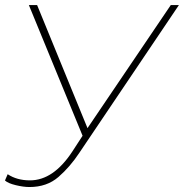

<svg xmlns="http://www.w3.org/2000/svg" viewBox="-26 -731 729 761"><path d="M92.8 -16.1Q185.5 -16.1 260.3 -129.9L301.3 -192.9L88.4 -710.9H121.1L320.8 -223.1L650.9 -710.9H683.1L288.6 -125.5Q251.5 -69.3 205.6 -29.5Q159.7 10.3 90.8 10.3Q66.9 10.3 36.4 2.9Q5.9 -4.4 -6.3 -15.6L4.4 -40.5Q41 -16.1 92.8 -16.1Z"/></svg>

Font: Roboto-ThinItalic
Style: Italic
Weight: 250
Italic angle: -12°
Designer: Google
Version: Version 1.100141; 2013; ttfautohint (v0.94.14-c901) -l 8 -r 